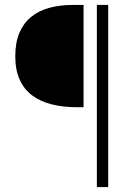

<svg xmlns="http://www.w3.org/2000/svg" viewBox="-20 -679 555 779"><path d="M373 80V-659H419V80ZM291 -244Q236 -244 190 -255.5Q144 -267 111 -291.5Q78 -316 60 -355.5Q42 -395 42 -451Q42 -507 59 -546.5Q76 -586 107 -611Q138 -636 181 -647.5Q224 -659 275 -659H319V-244Z"/></svg>

Font: CV Source Sans Light
Style: Regular
Weight: 300
Designer: Paul D. Hunt
Foundry: Adobe Systems Incorporated
Version: Version 3.001